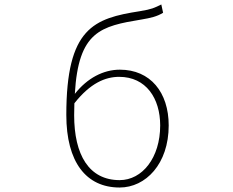

<svg xmlns="http://www.w3.org/2000/svg" viewBox="-20 -824 1040 857"><path d="M514 13C630 13 733 -92 733 -264C733 -412 651 -513 515 -513C442 -513 370 -476 314 -405C330 -685 430 -707 612 -737C653 -744 680 -750 708 -767L700 -804C669 -789 659 -783 604 -774C399 -742 276 -700 276 -311C276 -101 364 13 514 13ZM312 -363C383 -453 450 -481 512 -481C632 -481 695 -385 695 -264C695 -120 615 -20 514 -20C377 -20 311 -133 311 -310Z"/></svg>

Font: Harano Aji Gothic CN ExtraLight
Style: Regular
Weight: 250
Foundry: Masamichi Hosoda
Version: HaranoAjiGothicCN-ExtraLight version 20230610;ttx 4.39.4